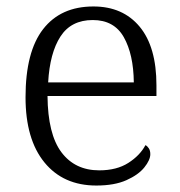

<svg xmlns="http://www.w3.org/2000/svg" viewBox="-20 -564 556 594"><path d="M278 10Q176 10 117.5 -61.5Q59 -133 59 -263Q59 -404 113.5 -474Q168 -544 269 -544Q360 -544 412 -481.5Q464 -419 464 -300V-267H127Q128 -149 170 -93Q212 -37 287 -37Q341 -37 377 -60Q413 -83 430 -115Q436 -112 440.5 -105Q445 -98 445 -87Q445 -69 426.5 -46Q408 -23 371 -6.5Q334 10 278 10ZM394 -309Q393 -396 363 -449Q333 -502 267 -502Q200 -502 167 -451Q134 -400 129 -309Z"/></svg>

Font: Noto Rashi Hebrew Light
Style: Regular
Weight: 300
Version: Version 1.006